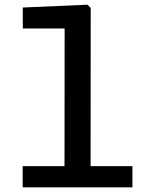

<svg xmlns="http://www.w3.org/2000/svg" viewBox="-20 -797 660 817"><path d="M76.5 0H543.5V-90H365.5L366 -763.5L352 -777L77 -765V-676H255L254.5 -90H76.5Z"/></svg>

Font: Monaspace Neon Medium
Style: Regular
Weight: 500
Designer: Riley Cran & the Lettermatic Team
Foundry: Lettermatic
Version: Version 1.200 (Monaspace Neon)